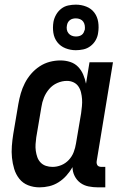

<svg xmlns="http://www.w3.org/2000/svg" viewBox="-20 -798 540 826"><path d="M150 8Q124 8 101 -1Q78 -10 63 -29Q48 -48 41 -71.5Q34 -95 31.5 -119.5Q29 -144 31 -170Q33 -196 37 -221L59 -351Q63 -374 69.5 -396.5Q76 -419 87 -440.5Q98 -462 114 -480.5Q130 -499 150.5 -512.5Q171 -526 194 -532Q217 -538 240 -538Q262 -538 282 -531.5Q302 -525 316 -510.5Q330 -496 338 -477Q346 -458 350 -438L365 -530H466L396 -105Q395 -100 396 -95Q397 -90 399.5 -86.5Q402 -83 407 -81.5Q412 -80 417 -80H433V8H402Q381 8 361 4Q341 0 325.5 -11.5Q310 -23 301 -41Q292 -59 292 -79Q281 -60 266 -43Q251 -26 232 -14Q213 -2 192 3Q171 8 150 8ZM206 -80Q225 -80 243.5 -87.5Q262 -95 276 -110Q290 -125 297 -143.5Q304 -162 307 -181L329 -311Q331 -326 332.5 -341.5Q334 -357 333 -371.5Q332 -386 328.5 -400.5Q325 -415 317 -426.5Q309 -438 296 -444Q283 -450 268 -450Q247 -450 226.5 -441Q206 -432 191.5 -415Q177 -398 169 -378Q161 -358 158 -337L136 -207Q134 -193 133 -178Q132 -163 134 -149Q136 -135 140.5 -122Q145 -109 154.5 -99Q164 -89 177.5 -84.5Q191 -80 206 -80ZM306 -582Q283 -582 261.5 -590.5Q240 -599 226.5 -616.5Q213 -634 209.5 -657Q206 -680 210 -704Q213 -720 221.5 -735Q230 -750 243.5 -760.5Q257 -771 273.5 -774.5Q290 -778 306 -778Q330 -778 351.5 -769.5Q373 -761 386 -743.5Q399 -726 402.5 -703Q406 -680 402 -656Q400 -640 391.5 -625Q383 -610 369 -599.5Q355 -589 338.5 -585.5Q322 -582 306 -582ZM306 -641Q313 -641 319.5 -642.5Q326 -644 331.5 -648Q337 -652 340 -658Q343 -664 345 -671Q346 -680 344.5 -689Q343 -698 338 -705Q333 -712 324.5 -715.5Q316 -719 306 -719Q300 -719 293.5 -717.5Q287 -716 281.5 -712Q276 -708 272.5 -702Q269 -696 268 -689Q266 -680 267.5 -671Q269 -662 274.5 -655Q280 -648 288.5 -644.5Q297 -641 306 -641Z"/></svg>

Font: Iosevka Slab Semibold
Style: Italic
Weight: 600
Italic angle: -9°
Monospace: yes
Designer: Belleve Invis
Foundry: Belleve Invis
Version: Version 11.1.1; ttfautohint (v1.8.3)